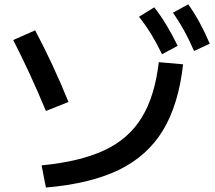

<svg xmlns="http://www.w3.org/2000/svg" viewBox="-20 -838 978 872"><path d="M701.2 -555.7 811.5 -545.9Q791 -362.3 719.7 -245.4Q648.4 -128.4 518.8 -65.9Q389.2 -3.4 188.5 13.7L168.9 -86.9Q343.8 -104 453.9 -155.5Q564 -207 623.5 -303.7Q683.1 -400.4 701.2 -555.7ZM40 -656.2 139.6 -700.2Q222.2 -544.4 291 -375L188.5 -334Q116.7 -506.8 40 -656.2ZM611.3 -761.7 680.7 -804.7Q710.4 -766.6 735.4 -725.1Q760.3 -683.6 787.1 -629.9L715.8 -591.8Q690.9 -643.1 666.3 -683.3Q641.6 -723.6 611.3 -761.7ZM765.6 -780.3 835 -818.4Q863.8 -777.3 887 -734.6Q910.2 -691.9 932.6 -639.6L861.3 -606.4Q838.9 -658.2 815.9 -699.7Q793 -741.2 765.6 -780.3Z"/></svg>

Font: Pretendard JP SemiBold
Style: Regular
Weight: 600
Designer: Base glyphs from Inter by Rasmus Andersson; Hangeul glyphs from Noto Sans CJK(Source Han Sans) by Jang Soo-young and Kan
Foundry: Kil Hyung-jin
Version: Version 1.309